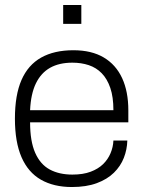

<svg xmlns="http://www.w3.org/2000/svg" viewBox="-20 -740 576 772"><path d="M269 12Q196 12 144.5 -17.5Q93 -47 66.5 -108Q40 -169 40 -263Q40 -358 66.5 -418.5Q93 -479 145.5 -508.5Q198 -538 275 -538Q348 -538 397 -509Q446 -480 471 -426Q496 -372 496 -296V-248H101Q101 -172 121.5 -125.5Q142 -79 180 -58.5Q218 -38 271 -38Q314 -38 344.5 -49.5Q375 -61 394.5 -80Q414 -99 424.5 -124Q435 -149 436 -175H492Q491 -139 478 -105.5Q465 -72 438 -45.5Q411 -19 369 -3.5Q327 12 269 12ZM101 -297H436Q436 -350 423.5 -386.5Q411 -423 389 -445.5Q367 -468 337 -478Q307 -488 271 -488Q218 -488 181.5 -467.5Q145 -447 124.5 -405Q104 -363 101 -297ZM234 -644V-720H307V-644Z"/></svg>

Font: Archivo SemiBold ExtraLight
Style: Regular
Weight: 250
Version: Version 2.001